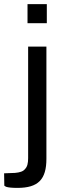

<svg xmlns="http://www.w3.org/2000/svg" viewBox="-44 -748 302 935"><path d="M182 -521H93V22C93 47 89 64 78 75C69 87 52 92 29 94L-24 96L-23 156C-21 158 -18 160 -13 162C-3 165 13 167 41 167C142 167 182 126 182 25ZM90 -728V-635H184V-728Z"/></svg>

Font: Cheyenne Sans
Style: Regular
Weight: 400
Designer: The Public Sans project authors (U.S. Web Design System), Libre Franklin designed by Pablo Impallari and Rodrigo Fuenzal
Foundry: The Cheyenne Sans Project Authors
Version: Version 2.007